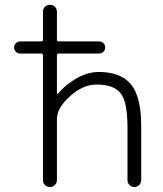

<svg xmlns="http://www.w3.org/2000/svg" viewBox="-20 -793 672 792"><path d="M62.5 -572.3Q52.7 -572.3 45.4 -579.6Q38.1 -586.9 38.1 -597.2Q38.1 -607.4 45.4 -614.7Q52.7 -622.1 62.5 -622.1H150.4Q157.2 -622.1 157.2 -628.9V-744.1Q157.2 -756.8 165.5 -765.1Q173.8 -773.4 186 -773.4Q198.2 -773.4 206.5 -765.1Q214.8 -756.8 214.8 -744.1V-628.9Q214.8 -622.1 222.7 -622.1H388.7Q399.4 -622.1 406.7 -614.7Q414.1 -607.4 414.1 -597.2Q414.1 -586.9 406.7 -579.6Q399.4 -572.3 388.7 -572.3H222.7Q214.8 -572.3 214.8 -564.5V-408.2Q214.8 -407.2 216.8 -406.2Q218.8 -405.3 219.7 -407.2Q248 -441.4 289.1 -465.8Q337.9 -496.1 387.7 -496.1Q478.5 -496.1 520.5 -444.8Q562.5 -393.6 562.5 -273.4V-49.8Q562.5 -38.1 554.2 -29.8Q545.9 -21.5 534.2 -21.5Q522.5 -21.5 514.2 -29.8Q505.9 -38.1 505.9 -49.8V-266.6Q505.9 -374 477.1 -409.2Q448.2 -444.3 377.9 -444.3Q322.3 -444.3 268.6 -396Q214.8 -347.7 214.8 -300.8V-50.8Q214.8 -38.1 206.5 -29.8Q198.2 -21.5 186 -21.5Q173.8 -21.5 165.5 -29.8Q157.2 -38.1 157.2 -50.8V-564.5Q157.2 -572.3 150.4 -572.3Z"/></svg>

Font: Gen Jyuu Gothic Light
Style: Regular
Weight: 200
Designer: [Source Han Sans]
Ryoko NISHIZUKA  (kana & ideographs); Paul D. Hunt (Latin, Greek & Cyrillic); Wenlong ZHANG  (bopomofo
Version: Version 1.002.20150607